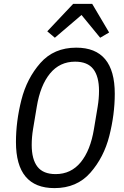

<svg xmlns="http://www.w3.org/2000/svg" viewBox="-20 -955 640 987"><path d="M62 -225Q62 -331 90 -441.5Q118 -552 187.5 -631Q257 -710 372 -710Q570 -710 570 -473Q570 -367 542 -256.5Q514 -146 444.5 -67Q375 12 260 12Q62 12 62 -225ZM463 -292 482 -406Q489 -448 489 -488Q489 -562 459.5 -600Q430 -638 366 -638Q287 -638 237 -577Q187 -516 169 -406L150 -292Q143 -250 143 -210Q143 -136 172.5 -98Q202 -60 266 -60Q345 -60 395 -121Q445 -182 463 -292ZM454 -935 541 -788 495 -761 399 -878 262 -761 223 -794 356 -935Z"/></svg>

Font: iA Writer Duo S
Style: Italic
Weight: 400
Italic angle: -9.5°
Designer: Mike Abbink, Paul van der Laan, Pieter van Rosmalen, Oliver Reichenstein
Foundry: Bold Monday and Information Architects Inc.
Version: Version 2.000